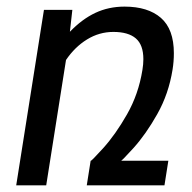

<svg xmlns="http://www.w3.org/2000/svg" viewBox="-20 -558 577 578"><path d="M343.8 -74.2H486.8L475.1 0H241.2L252.9 -74.2Q252.9 -70.3 290.3 -111.6Q327.6 -152.8 362.3 -213.6Q397 -274.4 408.7 -347.2Q411.6 -364.7 411.6 -379.9Q411.6 -422.9 388.9 -442.4Q366.2 -461.9 321.3 -461.9Q278.8 -461.9 241.9 -439.2Q205.1 -416.5 178.7 -377.4L119.1 0H28.8L112.3 -528.3H197.8L190.4 -462.4Q227.1 -500.5 267.1 -519.3Q307.1 -538.1 355 -538.1Q425.3 -538.1 464.4 -504.2Q503.4 -470.2 503.4 -397.9Q503.4 -372.6 499.5 -348.6Q487.8 -275.4 453.4 -214.4Q418.9 -153.3 381.3 -111.8Q343.8 -70.3 343.8 -74.2Z"/></svg>

Font: Mardoto
Style: Italic
Weight: 400
Italic angle: -12°
Designer: Christian Robertson, Vahan Hovhannisyan
Foundry: Google
Version: Version 1.000